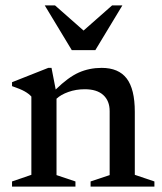

<svg xmlns="http://www.w3.org/2000/svg" viewBox="-20 -690 599 710"><path d="M315 -19 385.5 -42.5V-279Q385.5 -317 362 -338.5Q338.5 -360 293.5 -360Q261 -360 233 -350Q205 -340 189 -325V-42.5L259 -19V0H24.5V-19L96 -43.5V-333Q86.5 -343.5 71 -352.2Q55.5 -361 24.5 -371.5V-386L158.5 -439H170.5L186 -359Q232.5 -404.5 271.5 -421.8Q310.5 -439 356 -439Q418.5 -439 448.5 -399.8Q478.5 -360.5 478.5 -276.5V-43.5L551 -19V0H315ZM432.5 -670 332.5 -504.5H245.5L145.5 -670H183.5L289 -577L394.5 -670Z"/></svg>

Font: Newsreader Text Medium
Style: Regular
Weight: 500
Designer: Hugues Gentile
Foundry: Production Type
Version: Version 1.001